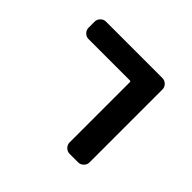

<svg xmlns="http://www.w3.org/2000/svg" viewBox="-181 -1028 1361 1361"><g transform="rotate(45 500.0 -347.5)"><path d="M743 -770Q766 -770 783 -753Q800 -736 800 -713V18Q800 41 783 58Q766 75 743 75H657Q634 75 617 58Q600 41 600 18V-586Q600 -595 591 -595H177Q154 -595 137 -612Q120 -629 120 -652V-713Q120 -736 137 -753Q154 -770 177 -770Z"/></g></svg>

Font: Rounded Mplus 1c Black
Style: Regular
Weight: 900
Version: Version 1.059.20150529